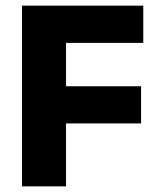

<svg xmlns="http://www.w3.org/2000/svg" viewBox="-20 -659 561 679"><path d="M213.5 0H57.8V-639H213.5ZM478.9 -222.5H147.5V-353.9H478.9ZM486.7 -507.3H103.1V-639H486.7Z"/></svg>

Font: Anek Malayalam Medium
Style: Regular
Weight: 500
Designer: Maithili Shingre (Malayalam) & Yesha Goshar (Latin)
Foundry: Ek Type
Version: Version 1.003